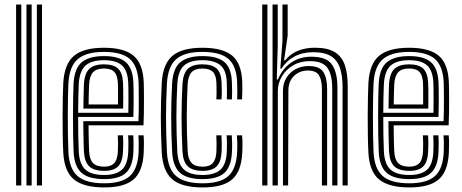

<svg xmlns="http://www.w3.org/2000/svg" viewBox="-20 -820 2041 849"><path d="M143 0V-800H165.8V0ZM51.2 0V-800H74.2V0ZM97 0V-800H120V0Z M441 8.8Q349.8 8.8 307 -26.5Q264.2 -61.8 259.8 -145Q258 -178.8 257.4 -220.4Q256.8 -262 256.8 -305.1Q256.8 -348.2 257.6 -387Q258.5 -425.8 259.8 -453.5Q264.8 -537.8 307.2 -573.2Q349.8 -608.8 439.5 -608.8Q528.8 -608.8 570.2 -574.1Q611.8 -539.5 615.5 -457.2Q616 -449.8 616.2 -427.9Q616.5 -406 616.6 -377.1Q616.8 -348.2 616.2 -318.6Q615.8 -289 614.5 -265.8H371.5Q371.8 -243.5 372 -224Q372.2 -204.5 372.8 -186.8Q373.2 -169 374 -152.2Q375.8 -115 391.4 -99Q407 -83 441 -83Q470.2 -83 484.8 -98.2Q499.2 -113.5 501.2 -150.5Q502 -165.5 502 -184.9Q502 -204.2 500.8 -221.5H523.8Q525 -203.2 524.9 -183.2Q524.8 -163.2 524 -149.5Q521.8 -104 502.4 -84.2Q483 -64.5 441 -64.5Q395.2 -64.5 374.4 -84.6Q353.5 -104.8 351 -151Q350.2 -171.2 349.6 -193.4Q349 -215.5 348.8 -238.5Q348.5 -261.5 348.2 -284.2H592.2Q593.2 -308.8 593.5 -335.6Q593.8 -362.5 593.6 -387.2Q593.5 -412 593.2 -430.5Q593 -449 592.8 -456.2Q589.2 -528.2 553.8 -559.4Q518.2 -590.5 439.5 -590.5Q361.5 -590.5 324.1 -558.8Q286.8 -527 282.5 -451.8Q281.2 -427 280.5 -389.1Q279.8 -351.2 279.8 -307.9Q279.8 -264.5 280.4 -222.5Q281 -180.5 282.5 -147.2Q286.2 -74.2 322.6 -41.9Q359 -9.5 441 -9.5Q518.2 -9.5 553.8 -41.2Q589.2 -73 592.8 -146.2Q593.2 -156.8 593.4 -169.9Q593.5 -183 593.2 -196.6Q593 -210.2 592 -221.5H615Q616.5 -204.5 616.4 -183.2Q616.2 -162 615.5 -145.5Q611.8 -62.8 571.1 -27Q530.5 8.8 441 8.8ZM441 -28Q371.5 -28 340.1 -56.1Q308.8 -84.2 305.5 -148Q304 -178.8 303.4 -219.5Q302.8 -260.2 302.8 -303.4Q302.8 -346.5 303.4 -385Q304 -423.5 305.2 -449.8Q309 -518.2 341.9 -545.1Q374.8 -572 439.5 -572Q505.8 -572 536.2 -545.2Q566.8 -518.5 569.8 -455.8Q570.2 -447 570.6 -422.5Q571 -398 570.9 -366.1Q570.8 -334.2 569.8 -302.8H325.5Q325.5 -260.2 326.1 -220.1Q326.8 -180 328.2 -150.2Q331.2 -93.8 357.6 -70Q384 -46.2 441 -46.2Q492.2 -46.2 518.1 -68.6Q544 -91 547 -147.5Q547.8 -163 547.8 -183.1Q547.8 -203.2 546.5 -221.5H569.2Q570.5 -203.5 570.5 -183.5Q570.5 -163.5 569.8 -147Q566.8 -83.2 536.8 -55.6Q506.8 -28 441 -28ZM325.5 -321.2H547.5Q548 -349 548 -376Q548 -403 547.8 -424.2Q547.5 -445.5 547 -454.8Q544.5 -507.5 519.5 -530.6Q494.5 -553.8 439.5 -553.8Q384.5 -553.8 358 -529.9Q331.5 -506 328.2 -448.5Q327 -424.8 326.4 -390.6Q325.8 -356.5 325.5 -321.2ZM348.8 -339.8Q349 -353.8 349.2 -373.6Q349.5 -393.5 350 -413.4Q350.5 -433.2 351 -447.2Q353.8 -495.5 374.9 -515.5Q396 -535.5 439.5 -535.5Q482.5 -535.5 502.2 -516.5Q522 -497.5 524 -454.2Q524.5 -445.2 524.8 -426.9Q525 -408.5 525 -385.6Q525 -362.8 524.5 -339.8ZM371.8 -358.2H501.8Q502 -378.5 502 -398Q502 -417.5 501.8 -432.2Q501.5 -447 501.2 -452.2Q499.8 -486.2 485.8 -501.6Q471.8 -517 439.5 -517Q406.2 -517 391.1 -500.1Q376 -483.2 374 -446.2Q373.5 -432 373 -417.8Q372.5 -403.5 372.2 -388.9Q372 -374.2 371.8 -358.2Z M876 8.8Q783 8.8 741.5 -27.4Q700 -63.5 695.2 -145.8Q693.2 -186 692.2 -224.9Q691.2 -263.8 691.2 -301.8Q691.2 -339.8 692.2 -377.4Q693.2 -415 695.2 -453Q700.2 -538 742.9 -573.4Q785.5 -608.8 874.8 -608.8Q965 -608.8 1006.6 -574Q1048.2 -539.2 1051.2 -457.2Q1051.8 -441.5 1051.6 -420.9Q1051.5 -400.2 1050.2 -380.5H1028.8Q1029.5 -393.8 1029.4 -413.2Q1029.2 -432.8 1028.5 -456.5Q1025.8 -528.2 990.1 -559.4Q954.5 -590.5 874.8 -590.5Q795.5 -590.5 759 -558.2Q722.5 -526 718.2 -451.8Q716.2 -415.2 715.2 -378.6Q714.2 -342 714.1 -304.5Q714 -267 715.1 -227.8Q716.2 -188.5 718.2 -146.8Q722.2 -73.5 759 -41.5Q795.8 -9.5 876 -9.5Q954.5 -9.5 989.8 -41.5Q1025 -73.5 1028.5 -146.2Q1029.8 -170.5 1029.2 -189.5Q1028.8 -208.5 1027.5 -221.5H1050.2Q1051.8 -209.5 1052.1 -189Q1052.5 -168.5 1051.2 -145.5Q1047.5 -62.8 1006.9 -27Q966.2 8.8 876 8.8ZM876 -28Q806.5 -28 775.5 -56.5Q744.5 -85 741.2 -148Q739 -190.2 738 -229.1Q737 -268 737 -304.6Q737 -341.2 738 -377.2Q739 -413.2 741 -449.8Q744.8 -518.5 777.8 -545.2Q810.8 -572 874.8 -572Q940.5 -572 971.9 -545.9Q1003.2 -519.8 1005.5 -455.8Q1006.2 -434 1006.4 -415Q1006.5 -396 1005.5 -380.5H983Q983.8 -394.2 983.6 -413.1Q983.5 -432 982.8 -455.2Q980.8 -511 953.6 -532.4Q926.5 -553.8 874.8 -553.8Q819.5 -553.8 793.4 -529.8Q767.2 -505.8 764 -448.5Q762 -410.8 761 -374.5Q760 -338.2 760 -301.9Q760 -265.5 761 -227.9Q762 -190.2 764 -150Q767 -95 793 -70.6Q819 -46.2 876 -46.2Q928 -46.2 954 -69Q980 -91.8 982.8 -147.2Q983.8 -168 983.6 -186.6Q983.5 -205.2 982 -221.5H1004.8Q1006 -206.8 1006.4 -188.1Q1006.8 -169.5 1005.5 -146.8Q1002.8 -84 972.6 -56Q942.5 -28 876 -28ZM876 -64.5Q830.8 -64.5 810 -85.1Q789.2 -105.8 786.8 -151Q784.8 -193 783.8 -230.4Q782.8 -267.8 782.8 -303Q782.8 -338.2 783.8 -373.8Q784.8 -409.2 786.8 -447.5Q789.5 -494.5 810 -515Q830.5 -535.5 874.8 -535.5Q916.8 -535.5 937.5 -517.4Q958.2 -499.2 959.8 -453.2Q960.5 -437 960.8 -416.5Q961 -396 959.5 -380.5H936.5Q937.8 -396.2 937.6 -415.1Q937.5 -434 937 -452.8Q936 -486.8 921.6 -501.9Q907.2 -517 874.8 -517Q841.8 -517 826.8 -500.2Q811.8 -483.5 809.5 -445.8Q807.8 -408.2 806.8 -373Q805.8 -337.8 805.8 -302.5Q805.8 -267.2 806.8 -230.2Q807.8 -193.2 809.8 -152.2Q811.5 -116.2 827 -99.6Q842.5 -83 876 -83Q907.2 -83 921.4 -99.5Q935.5 -116 937 -150.2Q937.8 -167.5 937.6 -186Q937.5 -204.5 936.5 -221.5H959.2Q960.2 -207 960.5 -187.4Q960.8 -167.8 959.8 -149.2Q958 -105.2 938.4 -84.9Q918.8 -64.5 876 -64.5Z M1494.8 0V-435.2Q1494.8 -484.8 1483.4 -519.2Q1472 -553.8 1443.8 -571.5Q1415.5 -589.2 1364.8 -589.2Q1318.2 -589.2 1282.8 -570.5Q1247.2 -551.8 1224.5 -516.5H1219.5L1229 -638.5V-800H1252V-662.5L1236.2 -553.5H1241Q1265 -582.5 1298.2 -595.8Q1331.5 -609 1371.8 -609Q1428.8 -609 1460.4 -589.4Q1492 -569.8 1504.8 -531.9Q1517.5 -494 1517.5 -439.5V0ZM1139.5 0V-800H1162.5V0ZM1231.2 0V-419Q1231.2 -450.8 1246.1 -475.2Q1261 -499.8 1286.6 -513.9Q1312.2 -528 1344.5 -528Q1393.2 -528 1409.9 -501.4Q1426.5 -474.8 1426.5 -427.2V0H1403.5V-426Q1403.5 -465 1390.8 -486.6Q1378 -508.2 1341.2 -508.2Q1318 -508.2 1298.4 -497.8Q1278.8 -487.2 1267.1 -467.8Q1255.5 -448.2 1255.2 -421.2L1254 0ZM1185.2 0V-800H1208V-614L1203.8 -468.5H1209Q1228.8 -516.8 1267.6 -543.2Q1306.5 -569.8 1358 -569.2Q1425.2 -568.8 1448.6 -533.5Q1472 -498.2 1472 -434V0H1449V-431.2Q1449 -488.2 1428.4 -519Q1407.8 -549.8 1350.2 -549.8Q1307.8 -549.8 1275.9 -530.9Q1244 -512 1226.2 -481.9Q1208.5 -451.8 1208.5 -417.2V0Z M1790.2 8.8Q1699 8.8 1656.2 -26.5Q1613.5 -61.8 1609 -145Q1607.2 -178.8 1606.6 -220.4Q1606 -262 1606 -305.1Q1606 -348.2 1606.9 -387Q1607.8 -425.8 1609 -453.5Q1614 -537.8 1656.5 -573.2Q1699 -608.8 1788.8 -608.8Q1878 -608.8 1919.5 -574.1Q1961 -539.5 1964.8 -457.2Q1965.2 -449.8 1965.5 -427.9Q1965.8 -406 1965.9 -377.1Q1966 -348.2 1965.5 -318.6Q1965 -289 1963.8 -265.8H1720.8Q1721 -243.5 1721.2 -224Q1721.5 -204.5 1722 -186.8Q1722.5 -169 1723.2 -152.2Q1725 -115 1740.6 -99Q1756.2 -83 1790.2 -83Q1819.5 -83 1834 -98.2Q1848.5 -113.5 1850.5 -150.5Q1851.2 -165.5 1851.2 -184.9Q1851.2 -204.2 1850 -221.5H1873Q1874.2 -203.2 1874.1 -183.2Q1874 -163.2 1873.2 -149.5Q1871 -104 1851.6 -84.2Q1832.2 -64.5 1790.2 -64.5Q1744.5 -64.5 1723.6 -84.6Q1702.8 -104.8 1700.2 -151Q1699.5 -171.2 1698.9 -193.4Q1698.2 -215.5 1698 -238.5Q1697.8 -261.5 1697.5 -284.2H1941.5Q1942.5 -308.8 1942.8 -335.6Q1943 -362.5 1942.9 -387.2Q1942.8 -412 1942.5 -430.5Q1942.2 -449 1942 -456.2Q1938.5 -528.2 1903 -559.4Q1867.5 -590.5 1788.8 -590.5Q1710.8 -590.5 1673.4 -558.8Q1636 -527 1631.8 -451.8Q1630.5 -427 1629.8 -389.1Q1629 -351.2 1629 -307.9Q1629 -264.5 1629.6 -222.5Q1630.2 -180.5 1631.8 -147.2Q1635.5 -74.2 1671.9 -41.9Q1708.2 -9.5 1790.2 -9.5Q1867.5 -9.5 1903 -41.2Q1938.5 -73 1942 -146.2Q1942.5 -156.8 1942.6 -169.9Q1942.8 -183 1942.5 -196.6Q1942.2 -210.2 1941.2 -221.5H1964.2Q1965.8 -204.5 1965.6 -183.2Q1965.5 -162 1964.8 -145.5Q1961 -62.8 1920.4 -27Q1879.8 8.8 1790.2 8.8ZM1790.2 -28Q1720.8 -28 1689.4 -56.1Q1658 -84.2 1654.8 -148Q1653.2 -178.8 1652.6 -219.5Q1652 -260.2 1652 -303.4Q1652 -346.5 1652.6 -385Q1653.2 -423.5 1654.5 -449.8Q1658.2 -518.2 1691.1 -545.1Q1724 -572 1788.8 -572Q1855 -572 1885.5 -545.2Q1916 -518.5 1919 -455.8Q1919.5 -447 1919.9 -422.5Q1920.2 -398 1920.1 -366.1Q1920 -334.2 1919 -302.8H1674.8Q1674.8 -260.2 1675.4 -220.1Q1676 -180 1677.5 -150.2Q1680.5 -93.8 1706.9 -70Q1733.2 -46.2 1790.2 -46.2Q1841.5 -46.2 1867.4 -68.6Q1893.2 -91 1896.2 -147.5Q1897 -163 1897 -183.1Q1897 -203.2 1895.8 -221.5H1918.5Q1919.8 -203.5 1919.8 -183.5Q1919.8 -163.5 1919 -147Q1916 -83.2 1886 -55.6Q1856 -28 1790.2 -28ZM1674.8 -321.2H1896.8Q1897.2 -349 1897.2 -376Q1897.2 -403 1897 -424.2Q1896.8 -445.5 1896.2 -454.8Q1893.8 -507.5 1868.8 -530.6Q1843.8 -553.8 1788.8 -553.8Q1733.8 -553.8 1707.2 -529.9Q1680.8 -506 1677.5 -448.5Q1676.2 -424.8 1675.6 -390.6Q1675 -356.5 1674.8 -321.2ZM1698 -339.8Q1698.2 -353.8 1698.5 -373.6Q1698.8 -393.5 1699.2 -413.4Q1699.8 -433.2 1700.2 -447.2Q1703 -495.5 1724.1 -515.5Q1745.2 -535.5 1788.8 -535.5Q1831.8 -535.5 1851.5 -516.5Q1871.2 -497.5 1873.2 -454.2Q1873.8 -445.2 1874 -426.9Q1874.2 -408.5 1874.2 -385.6Q1874.2 -362.8 1873.8 -339.8ZM1721 -358.2H1851Q1851.2 -378.5 1851.2 -398Q1851.2 -417.5 1851 -432.2Q1850.8 -447 1850.5 -452.2Q1849 -486.2 1835 -501.6Q1821 -517 1788.8 -517Q1755.5 -517 1740.4 -500.1Q1725.2 -483.2 1723.2 -446.2Q1722.8 -432 1722.2 -417.8Q1721.8 -403.5 1721.5 -388.9Q1721.2 -374.2 1721 -358.2Z"/></svg>

Font: Big Shoulders Inline Text Thin
Style: Bold
Weight: 700
Version: Version 2.002